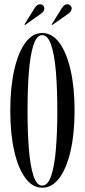

<svg xmlns="http://www.w3.org/2000/svg" viewBox="-20 -865 396 896"><path d="M177 11Q132 11 98.5 -34Q65 -79 46.5 -160Q28 -241 28 -349Q28 -457.5 46.5 -539Q65 -620.5 98.5 -665.8Q132 -711 177 -711Q223 -711 256.8 -665.8Q290.5 -620.5 309.2 -539Q328 -457.5 328 -349Q328 -241 309.2 -160Q290.5 -79 256.8 -34Q223 11 177 11ZM177 1Q203.5 1 219 -45Q234.5 -91 241 -170.2Q247.5 -249.5 247.5 -349Q247.5 -449 241 -528.5Q234.5 -608 219 -654.5Q203.5 -701 177 -701Q151 -701 136 -654.5Q121 -608 114.8 -528.5Q108.5 -449 108.5 -349Q108.5 -249.5 114.8 -170.2Q121 -91 136 -45Q151 1 177 1ZM224 -748.5 221 -751 269.5 -828.5Q280 -845 294.5 -845Q302.5 -845 308.5 -839.2Q314.5 -833.5 314.5 -825.5Q314.5 -812.5 299.5 -801.5ZM97 -748.5 94 -751 142.5 -828.5Q153 -845 167.5 -845Q175.5 -845 181.2 -839.2Q187 -833.5 187 -825.5Q187 -812.5 172 -801.5Z"/></svg>

Font: Imbue 100pt
Style: Regular
Weight: 400
Designer: Tyler Finck
Foundry: Etcetera Type Company
Version: Version 1.102; ttfautohint (v1.8.3)